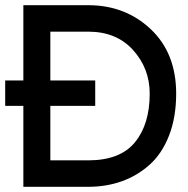

<svg xmlns="http://www.w3.org/2000/svg" viewBox="-40 -720 723 740"><path d="M300 -700Q443 -700 541 -607.5Q639 -515 639 -359Q639 -268 611.5 -197.5Q584 -127 536 -84.5Q488 -42 428.5 -21Q369 0 300 0H50V-312H-20V-410H50V-700ZM154 -102H300Q423 -102 480 -171.5Q537 -241 537 -359Q537 -456 473 -527Q409 -598 300 -598H154V-410H327V-312H154Z"/></svg>

Font: Edgecutting Lite Sharp
Style: Medium
Weight: 500
Designer: RandomMaerks (Nguyen Gia Bao)
Version: Version 1.0